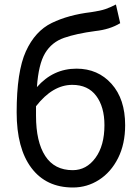

<svg xmlns="http://www.w3.org/2000/svg" viewBox="-20 -814 622 853"><path d="M304 19Q185 19 119.5 -68Q54 -155 54 -315Q54 -496 95 -586Q136 -676 210 -712Q284 -748 385 -760Q426 -766 448 -773.5Q470 -781 495 -794L514 -711Q468 -683 403 -676Q320 -665 265 -646Q210 -627 180.5 -578Q151 -529 144 -427Q216 -509 320 -509Q415 -509 475.5 -441.5Q536 -374 536 -258Q536 -174 504.5 -111.5Q473 -49 420 -15Q367 19 304 19ZM303 -58Q364 -58 404 -112.5Q444 -167 444 -258Q444 -339 407.5 -388Q371 -437 301 -437Q214 -437 140 -342V-300Q140 -184 181 -121Q222 -58 303 -58Z"/></svg>

Font: LXGW 975 Gothic SC
Style: Regular
Weight: 400
Version: Version 2.01;February 25, 2021